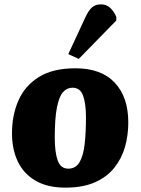

<svg xmlns="http://www.w3.org/2000/svg" viewBox="-20 -844 644 880"><path d="M280 16Q198 16 143.5 -15.5Q89 -47 62 -103Q35 -159 35 -233Q35 -317 65 -384.5Q95 -452 159 -491.5Q223 -531 326 -531Q444 -531 506 -465Q568 -399 568 -283Q568 -223 552.5 -169.5Q537 -116 503 -74Q469 -32 414 -8Q359 16 280 16ZM293 -71Q327 -71 344.5 -100.5Q362 -130 368 -183.5Q374 -237 374 -307Q374 -368 361 -405Q348 -442 312 -442Q287 -442 269 -422Q251 -402 241 -352Q231 -302 231 -213Q231 -146 244.5 -108.5Q258 -71 293 -71ZM341 -574 293 -596 372 -766Q386 -796 401.5 -810Q417 -824 443 -824Q468 -824 485 -808Q502 -792 513 -767V-750Z"/></svg>

Font: Literata 12pt ExtraBold
Style: Italic
Weight: 800
Italic angle: -2°
Designer: Latin by Veronika Burian and Jose Scaglione. Greek by Irene Vlachou. Cyrillic by Vera Evstafieva
Foundry: TypeTogether
Version: Version 3.002